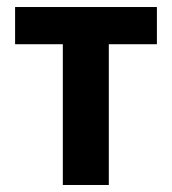

<svg xmlns="http://www.w3.org/2000/svg" viewBox="-20 -527 489 547"><path d="M159 0H290V-401H427V-507H23V-401H159Z"/></svg>

Font: Finlandica SemiBold
Style: Regular
Weight: 600
Designer: Niklas Ekholm, Juho Hiilivirta, Jaakko Suomalainen
Foundry: Helsinki Type Studio
Version: Version 2.000;Glyphs 3.2 (3202)